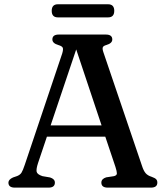

<svg xmlns="http://www.w3.org/2000/svg" viewBox="-20 -858 760 878"><path d="M231 -23Q231 0 202 0H48Q18.5 0 18.5 -23Q18.5 -37 39.5 -46.5L58.5 -53Q72 -58.5 78.2 -68.2Q84.5 -78 93.5 -105L264.5 -613.5Q270 -632 267 -639.5Q264 -647 247 -652Q219.5 -660 219.5 -677.5Q219.5 -700 249 -700H464Q493.5 -700 493.5 -677.5Q493.5 -660 466 -652Q453 -648.5 450.2 -641.8Q447.5 -635 452.5 -620L629 -100.5Q636.5 -77 646 -66Q655.5 -55 673.5 -49.5Q689 -44 694.2 -38.2Q699.5 -32.5 699.5 -23Q699.5 0 670 0H473Q443.5 0 443.5 -23Q443.5 -40 465.5 -47L501.5 -52.5Q514.5 -56 514.5 -65Q514.5 -74 508 -94.5L461.5 -233H194.5L154 -112.5Q145 -85 147.5 -72.8Q150 -60.5 174 -52.5L209 -46.5Q231 -39.5 231 -23ZM211.5 -284.5H444.5L328.5 -632ZM216.5 -808.5Q216.5 -838.5 245 -838.5H474Q502.5 -838.5 502.5 -808.5Q502.5 -778.5 474 -778.5H245Q216.5 -778.5 216.5 -808.5Z"/></svg>

Font: Fraunces 9pt S050
Style: Regular
Weight: 400
Version: Version 1.000; ttfautohint (v1.8.3)